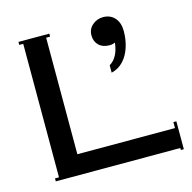

<svg xmlns="http://www.w3.org/2000/svg" viewBox="-105 -815 931 931"><g transform="rotate(-15 360.0 -350.0)"><path d="M415 -639Q415 -670 438 -690Q461 -710 492 -710Q528 -710 550 -685.5Q572 -661 572 -619Q572 -576 559.5 -537.5Q547 -499 522.5 -473Q498 -447 463 -439V-476Q508 -503 516 -576Q504 -570 488 -570Q454 -570 434.5 -589Q415 -608 415 -639ZM65 0V-15H85V-685H65V-700H220V-685H200V-100H690V-130H705V10H690V0Z"/></g></svg>

Font: Copperplate CC
Style: Regular
Weight: 400
Designer: indestructible type*
Foundry: Cowboy Collective
Version: Version 1.000